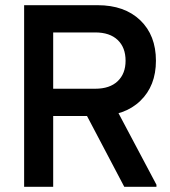

<svg xmlns="http://www.w3.org/2000/svg" viewBox="-20 -720 656 740"><path d="M73 0V-700H185V0ZM132 -273V-378H347Q403 -378 433.5 -407Q464 -436 464 -486H581Q581 -389 520.5 -331Q460 -273 356 -273ZM464 -486Q464 -537 433.5 -566Q403 -595 347 -595H132V-700H356Q460 -700 520.5 -642Q581 -584 581 -486ZM459 0 299 -304 409 -336 583 -8V0Z"/></svg>

Font: Fustat
Style: Bold
Weight: 700
Designer: Mohamed Gaber, Khaled Hosny, Laura Garcia Mut
Foundry: Kief Type Foundry, Alif Type Foundry, Hard Type Foundry
Version: Version 1.007